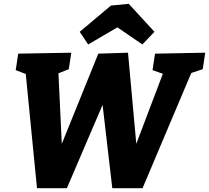

<svg xmlns="http://www.w3.org/2000/svg" viewBox="-20 -982 1091 1002"><path d="M789 -702 1051 -707 1038 -621 948 -591 993 -636 724 0H566L508 -498L542 -497L329 0H173L112 -621L122 -593L62 -616L75 -702L352 -707L339 -621L259 -589L284 -621L306 -156H272L493 -702L648 -707L698 -158L663 -157L839 -621L852 -589L776 -616ZM440 -750 396 -816 559 -953 652 -962 786 -816 723 -750 539 -876 654 -875Z"/></svg>

Font: Bitter Thin ExtraBold
Style: Italic
Weight: 800
Italic angle: -9°
Version: Version 2.002